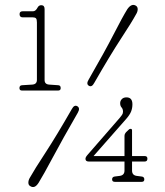

<svg xmlns="http://www.w3.org/2000/svg" viewBox="-20 -734 664 775"><path d="M71.5 -664Q59 -664 59 -677Q59 -688.5 71.5 -688.5H113.5Q124 -688.5 132 -704Q137 -713 146.5 -713Q160 -713 160 -697.5V-411Q160 -393.5 179 -392.5L215 -390Q225 -389.5 225 -378.5Q225 -368.5 214.5 -368.5H69Q58.5 -368.5 58.5 -378.5Q58.5 -389.5 69 -390L109.5 -392.5Q129 -393.5 129 -411.5V-643.5Q129 -656 125.2 -660Q121.5 -664 112 -664ZM482.5 -184.5Q482.5 -190.5 484.5 -194Q486.5 -197.5 488.5 -200L498.5 -209.5Q502 -214 507 -214Q513 -214 513 -207.5V-104H564.5Q575 -104 575 -93.5Q575 -82 564 -82H513V-45.5Q513 -26.5 532 -24L551.5 -21.5Q562.5 -20.5 562.5 -10Q562.5 0 552 0H443.5Q432.5 0 432.5 -10Q432.5 -20 443 -21.5L463 -24Q482.5 -26.5 482.5 -45.5V-82H338.5Q325 -82 325 -93Q325 -99.5 333 -108.5L463.5 -258.5Q468.5 -264.5 472.5 -270.2Q476.5 -276 476.5 -283Q476.5 -294 470.8 -300.2Q465 -306.5 465 -317.5Q465 -327 471.8 -334Q478.5 -341 490.5 -341Q514.5 -341 514.5 -313Q514.5 -297 509 -283.5Q503.5 -270 489 -253.5L357.5 -104H482.5ZM360.5 -399.5Q350.5 -380.5 338.5 -388Q327 -395 338 -413Q402.5 -525 438.5 -595.2Q474.5 -665.5 494 -697Q511 -721.5 528.5 -711Q536 -706.5 535.8 -696.2Q535.5 -686 529 -676Q512 -644.5 468.2 -577.8Q424.5 -511 360.5 -399.5ZM270 -294Q280 -312.5 292.5 -305Q304.5 -297.5 294 -279Q232.5 -172.5 194 -100.2Q155.5 -28 136 3.5Q120 29 102.5 17.5Q94.5 13.5 94.5 3.2Q94.5 -7 101 -17.5Q118.5 -49 163.8 -118.2Q209 -187.5 270 -294Z"/></svg>

Font: Fraunces 72pt S100 Thin
Style: Regular
Weight: 100
Version: Version 1.000; ttfautohint (v1.8.3)